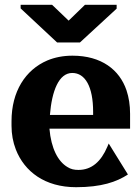

<svg xmlns="http://www.w3.org/2000/svg" viewBox="-20 -770 580 800"><path d="M28 -246C28 -211 34 -178 46 -147C82 -55 167 10 297 10C402 10 466 -12 513 -43L433 -172L427 -158C401 -97 362 -62 307 -62C289 -62 275 -65 261 -74C222 -97 193 -151 186 -234H522V-296C522 -332 517 -364 507 -394C478 -479 403 -538 282 -538C243 -538 208 -531 177 -518C86 -479 28 -389 28 -265ZM66 -735 218 -593H313L466 -734V-750H334L266 -684L197 -750H66ZM188 -291C196 -391 225 -466 281 -466C335 -466 368 -409 368 -304V-291Z"/></svg>

Font: Aerodynamic
Style: Bd
Weight: 500
Designer: Google
Version: Version 2.000980; 2014